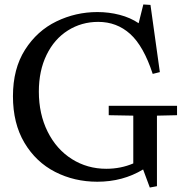

<svg xmlns="http://www.w3.org/2000/svg" viewBox="-20 -804 821 860"><path d="M416 -750Q468 -750 516 -737.5Q564 -725 601 -700L622 -784L654 -782L696 -481L664 -473Q623 -598 563 -652Q503 -706 420 -706Q345 -706 284 -667.5Q223 -629 188.5 -558Q154 -487 154 -394Q154 -293 193.5 -214Q233 -135 302 -91.5Q371 -48 456 -48Q521 -48 577 -72V-286L467 -288V-330H773V-288L683 -286V30L651 36L621 -45Q530 10 416 10Q313 10 227 -34Q141 -78 89.5 -164.5Q38 -251 38 -373Q38 -496 92 -581Q146 -666 232.5 -708Q319 -750 416 -750Z"/></svg>

Font: Minipax
Style: Regular
Weight: 400
Designer: Raphaël Ronot, Igor Stepanchenko (Cyrillic)
Foundry: steppetype
Version: Version 1.002